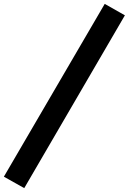

<svg xmlns="http://www.w3.org/2000/svg" viewBox="-26 -845 664 990"><path d="M514 -825 618 -766 99 125 -6 66Z"/></svg>

Font: Space Mono
Style: Bold Italic
Weight: 700
Italic angle: -12°
Monospace: yes
Designer: Colophon Foundry / Benjamin Critton
Foundry: Colophon Foundry
Version: Version 1.000;PS 1.000;hotconv 1.0.81;makeotf.lib2.5.63406